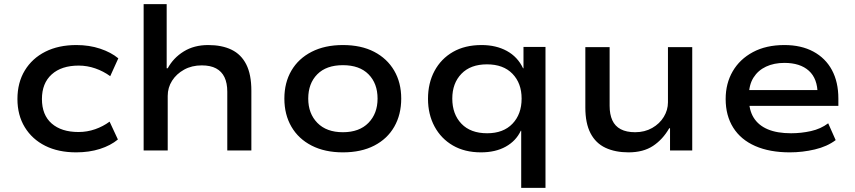

<svg xmlns="http://www.w3.org/2000/svg" viewBox="-20 -725 4119 925"><path d="M347 9Q261 9 198 -22.5Q135 -54 99.5 -112Q64 -170 64 -248Q64 -327 99.5 -385.5Q135 -444 198.5 -476Q262 -508 348 -508Q410 -508 462.5 -490.5Q515 -473 550 -444L511 -358Q478 -382 439 -395.5Q400 -409 359 -409Q276 -409 229 -366.5Q182 -324 182 -248Q182 -171 229 -130Q276 -89 358 -89Q400 -89 438.5 -102.5Q477 -116 508 -139L548 -53Q513 -24 461.5 -7.5Q410 9 347 9Z M672 0V-705H783V-396H788Q815 -446 865 -477Q915 -508 983 -508Q1049 -508 1095.5 -485.5Q1142 -463 1166.5 -414.5Q1191 -366 1191 -288V0H1075V-283Q1075 -325 1061.5 -353Q1048 -381 1021 -395.5Q994 -410 952 -410Q904 -410 867 -389.5Q830 -369 809 -336Q788 -303 788 -263V0Z M1632 9Q1545 9 1481.5 -23.5Q1418 -56 1384 -114.5Q1350 -173 1350 -250Q1350 -327 1384 -385Q1418 -443 1481.5 -475.5Q1545 -508 1632 -508Q1720 -508 1782.5 -475.5Q1845 -443 1879 -385Q1913 -327 1913 -250Q1913 -173 1879.5 -114.5Q1846 -56 1783 -23.5Q1720 9 1632 9ZM1632 -88Q1711 -88 1755 -133Q1799 -178 1799 -250Q1799 -323 1755.5 -367Q1712 -411 1632 -411Q1552 -411 1508.5 -367Q1465 -323 1465 -250Q1465 -178 1509 -133Q1553 -88 1632 -88Z M2491 180V-95H2489Q2466 -46 2416.5 -18.5Q2367 9 2297 9Q2219 9 2162 -24Q2105 -57 2073.5 -115.5Q2042 -174 2042 -249Q2042 -325 2073.5 -383.5Q2105 -442 2162.5 -475Q2220 -508 2300 -508Q2370 -508 2422 -479.5Q2474 -451 2500 -396H2502V-499H2608V180ZM2327 -83Q2405 -83 2449 -129Q2493 -175 2493 -250Q2493 -324 2449 -369.5Q2405 -415 2326 -415Q2247 -415 2203 -369.5Q2159 -324 2159 -250Q2159 -175 2203 -129Q2247 -83 2327 -83Z M3008 9Q2944 9 2897 -13Q2850 -35 2825 -83Q2800 -131 2800 -207V-498H2917V-215Q2917 -174 2930 -145.5Q2943 -117 2970.5 -102.5Q2998 -88 3040 -88Q3086 -88 3122 -108.5Q3158 -129 3178 -162Q3198 -195 3198 -232V-498H3315V0H3208V-107H3204Q3173 -53 3126 -22Q3079 9 3008 9Z M3785 9Q3688 9 3618.5 -21.5Q3549 -52 3512.5 -110Q3476 -168 3476 -248Q3476 -323 3510 -381.5Q3544 -440 3607.5 -474Q3671 -508 3759 -508Q3840 -508 3898.5 -476.5Q3957 -445 3988 -387.5Q4019 -330 4019 -250V-215H3565V-291H3939L3919 -271Q3919 -346 3877 -384Q3835 -422 3759 -422Q3709 -422 3670.5 -404Q3632 -386 3610 -351Q3588 -316 3588 -264V-252Q3588 -195 3611 -158Q3634 -121 3679 -102Q3724 -83 3791 -83Q3840 -83 3887 -93.5Q3934 -104 3970 -131L4006 -50Q3965 -19 3905.5 -5Q3846 9 3785 9Z"/></svg>

Font: Nunito Sans 7pt SemiExpanded SemiBold
Style: Regular
Weight: 600
Width: 6
Designer: Vernon Adams
Foundry: Vernon Adams
Version: Version 3.101;gftools[0.9.27]